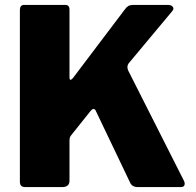

<svg xmlns="http://www.w3.org/2000/svg" viewBox="-20 -762 799 782"><path d="M728 -28Q734 -17 731.5 -8.5Q729 0 716 0H542Q518 0 510 -18L369 -313Q361 -325 348 -309L269 -210Q263 -203 263 -189V-26Q263 0 233 0H85Q71 0 66 -5.5Q61 -11 61 -23V-721Q61 -742 78 -742H246Q263 -742 263 -723V-448Q263 -437 267 -437Q271 -437 277 -444L488 -723Q495 -733 502.5 -737.5Q510 -742 527 -742H663Q678 -742 684 -734Q690 -726 681 -716L504 -504Q495 -491 502 -475L728 -28Z"/></svg>

Font: Libre Franklin ExtraBold
Style: Regular
Weight: 800
Designer: Pablo Impallari, Rodrigo Fuenzalida, Nhung Nguyen
Foundry: Impallari Type
Version: Version 3.000